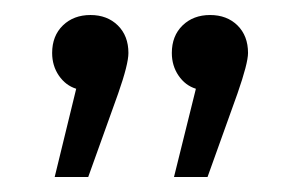

<svg xmlns="http://www.w3.org/2000/svg" viewBox="-20 -692 402 257"><path d="M210 -621.1Q210 -644 224.4 -658Q238.8 -671.9 261.2 -671.9Q283.7 -671.9 297.9 -658Q312 -644 312 -621.1Q312 -607.4 297.9 -566.9L257.8 -455.1H212.9L242.2 -573.2Q228 -577.6 219 -590.8Q210 -604 210 -621.1ZM49.8 -621.1Q49.8 -644 64.2 -658Q78.6 -671.9 101.1 -671.9Q123.5 -671.9 137.7 -658Q151.9 -644 151.9 -621.1Q151.9 -606 138.2 -566.9L98.1 -455.1H53.2L82 -573.2Q67.9 -577.6 58.8 -590.8Q49.8 -604 49.8 -621.1Z"/></svg>

Font: Gidolinya
Style: Regular
Weight: 400
Version: Version 1.0.3